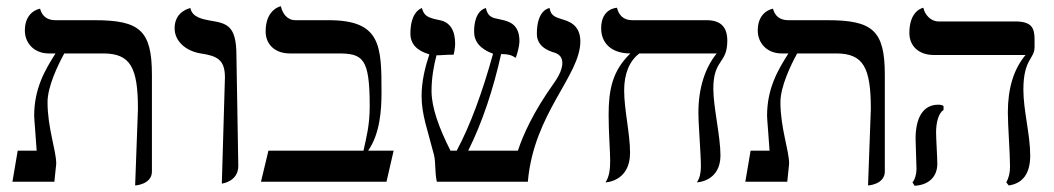

<svg xmlns="http://www.w3.org/2000/svg" viewBox="-20 -585 3392 618"><path d="M415 12C415 12 469 9 469 -33V-344C469 -487 430 -520 284 -520H158C131 -520 115 -534 109 -557C109 -557 60 -550 60 -487C60 -446 90 -413 137 -413H158.7C124.1 -358.6 90 -299.9 90 -212C90 -202 96 -135 98 -100H37L20 0H155L161 -58C161 -101 133 -173 133 -256C133 -306.1 165.8 -374.6 186.9 -413H312C400 -413 424 -368 424 -234Z M694 6C694 6 747 0 747 -51L741 -406C741 -504 710 -510 655 -519C634 -523 598 -529 593 -559C593 -559 542 -550 542 -494C542 -453 577 -421 626 -413C679 -405 704 -393 704 -336Z M1038 -520H931C904 -520 889 -542 884 -565C884 -565 835 -556 835 -484C835 -443 864 -413 913 -413H1067C1148 -413 1170 -399 1170 -243C1170 -181 1159 -142 1150 -100H844L820 0H1224L1247 -100H1165C1204 -156 1208 -234 1208 -289C1208 -438 1206 -520 1038 -520Z M1848 -452C1848 -509 1804 -518 1789 -523C1773 -529 1753 -531 1749 -559C1749 -559 1708 -556 1708 -476C1708 -448 1725 -429 1757 -418C1766 -415 1790 -411 1790 -382C1790 -365 1781 -343 1764 -319C1696 -224 1663 -149 1647 -100H1487C1533 -192 1568 -299 1593 -411C1615 -411 1626 -408 1640 -399C1645 -410 1652 -439 1652 -452C1652 -512 1613 -517 1588 -523C1572 -527 1551 -526 1544 -559C1544 -559 1506 -554 1506 -483C1506 -451 1526 -427 1567 -412C1533 -289 1494 -182 1450 -100H1430C1393 -173 1369 -239 1369 -292C1369 -334 1376 -373 1385 -407C1402 -407 1413 -409 1440 -409C1442 -415 1445 -433 1445 -444C1445 -487 1429 -513 1396 -520C1354 -528 1345 -535 1338 -559C1338 -559 1301 -550 1301 -477C1301 -444 1321 -422 1362 -410C1349 -371 1337 -325 1337 -276C1337 -216 1356 -168 1377 -86C1383 -61 1379 -33 1386 0H1679C1698 -221 1848 -341 1848 -452Z M2276 -299C2276 -396 2321 -378 2321 -454C2321 -499 2299 -520 2254 -520H2014C1987 -520 1971 -537 1966 -560C1966 -560 1915 -559 1915 -494C1915 -448 1946 -413 2009 -413C1951 -357 1939 -296 1939 -215C1939 -157 1944 -98 1944 -68C1944 -40 1941 -16 1929 2C1929 2 2008 0 2008 -93C2008 -155 1989 -232 1989 -294C1989 -348 2006 -389 2038 -413H2287C2250 -368 2228 -302 2228 -223C2228 -181 2236 -91 2236 -49C2236 -28 2232 -11 2223 2C2223 2 2299 0 2299 -85C2299 -146 2276 -241 2276 -299Z M2774 12C2774 12 2828 9 2828 -33V-344C2828 -487 2789 -520 2643 -520H2517C2490 -520 2474 -534 2468 -557C2468 -557 2419 -550 2419 -487C2419 -446 2449 -413 2496 -413H2517.7C2483.1 -358.6 2449 -299.9 2449 -212C2449 -202 2455 -135 2457 -100H2396L2379 0H2514L2520 -58C2520 -101 2492 -173 2492 -256C2492 -306.1 2524.8 -374.6 2545.9 -413H2671C2759 -413 2783 -368 2783 -234Z M2993 -159C2993 -191 3001 -221 3017 -231V-244C3012 -247 3006 -248 3000 -248C2951 -248 2927 -206 2927 -138C2927 -119 2930 -59 2930 -41C2930 -25 2925 -7 2917 2L2924 13C2973 10 2997 -19 2997 -58C2997 -77 2993 -140 2993 -159ZM3274 -296C3274 -396 3310 -394 3310 -434V-458C3310 -496 3300 -516 3247 -516H3001C2976 -516 2957 -537 2952 -560C2952 -560 2907 -553 2907 -479C2907 -438 2936 -408 2986 -408H3281C3243 -363 3224 -301 3224 -223C3224 -181 3231 -91 3231 -49C3231 -29 3227 -12 3219 2L3227 12C3273 5 3296 -27 3296 -85C3296 -151 3274 -230 3274 -296Z"/></svg>

Font: Libertinus Math
Style: Regular
Weight: 400
Designer: Philipp H. Poll
Foundry: Khaled Hosny
Version: Version 6.2